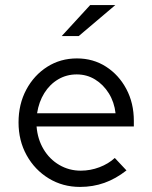

<svg xmlns="http://www.w3.org/2000/svg" viewBox="-20 -726 597 756"><path d="M295 10Q227 10 172 -23.5Q117 -57 85 -114.5Q53 -172 53 -244Q53 -316 83.5 -373Q114 -430 166 -463Q218 -496 283 -496Q347 -496 397.5 -463.5Q448 -431 477.5 -375.5Q507 -320 507 -250V-228H124Q128 -178 151.5 -138.5Q175 -99 213.5 -76.5Q252 -54 298 -54Q336 -54 371.5 -67.5Q407 -81 432 -104L478 -55Q436 -22 391 -6Q346 10 295 10ZM126 -280H435Q430 -324 408.5 -358.5Q387 -393 354.5 -413Q322 -433 282 -433Q242 -433 209 -413.5Q176 -394 154.5 -359.5Q133 -325 126 -280ZM223 -584 335 -706H434L290 -584Z"/></svg>

Font: Red Hat Text
Style: Regular
Weight: 400
Designer: Pentagram, MCKL
Foundry: MCKL
Version: Version 1.030